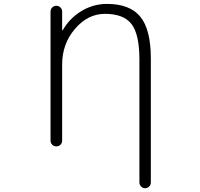

<svg xmlns="http://www.w3.org/2000/svg" viewBox="-20 -784 1040 1000"><path d="M537.1 -763.7Q656.2 -763.7 710.9 -696.8Q765.6 -629.9 765.6 -479.5V166Q765.6 178.7 756.8 187.5Q748 196.3 735.8 196.3Q723.6 196.3 714.8 187.5Q706.1 178.7 706.1 166V-473.6Q706.1 -605.5 665 -658.7Q624 -711.9 526.4 -711.9Q437.5 -711.9 370.6 -633.8Q303.7 -555.7 303.7 -448.2V-51.8Q303.7 -39.1 294.9 -30.3Q286.1 -21.5 273.4 -21.5Q260.7 -21.5 252 -30.3Q243.2 -39.1 243.2 -51.8V-723.6Q243.2 -736.3 252 -745.1Q260.7 -753.9 273.4 -753.9Q286.1 -753.9 294.9 -745.1Q303.7 -736.3 303.7 -723.6V-628.9Q303.7 -627 305.2 -626.5Q306.6 -626 307.6 -627.9Q339.8 -684.6 396.5 -721.7Q461.9 -763.7 537.1 -763.7Z"/></svg>

Font: Rounded Mgen+ 1mn light
Style: Regular
Weight: 200
Designer: [Source Han Sans]
Ryoko NISHIZUKA  (kana & ideographs); Paul D. Hunt (Latin, Greek & Cyrillic); Wenlong ZHANG  (bopomofo
Version: Version 1.059.20150602